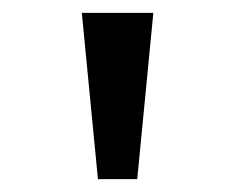

<svg xmlns="http://www.w3.org/2000/svg" viewBox="-20 -749 366 298"><path d="M132 -471 107 -729H218L193 -471Z"/></svg>

Font: gurmukhi115
Style: Regular
Weight: 400
Designer: Jelle Bosma - Monotype Design Team
Foundry: Monotype Imaging Inc.
Version: Version 2.003